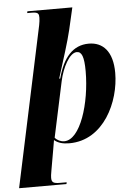

<svg xmlns="http://www.w3.org/2000/svg" viewBox="-102 -807 754 1094"><g transform="rotate(-5 275.0 -260.0)"><path d="M157 -676 -38 240H233L235 230H199C160 230 149 224 149 197C149 189 150 179 154 157L175 37C179 15 182 -1 184 -16C205 2 233 10 270 10C468 10 565 -204 565 -367C565 -491 509 -546 429 -546C338 -546 281 -480 250 -362H244C278 -471 309 -566 325 -634L354 -760H97L95 -750H122C159 -750 162 -739 162 -718C162 -706 160 -692 157 -676ZM242 -4C222 -4 201 -14 189 -29L257 -347C273 -422 315 -504 357 -504C385 -504 398 -474 398 -391C398 -208 334 -4 242 -4Z"/></g></svg>

Font: Noto Serif Display Condensed Black
Style: Italic
Weight: 900
Width: 3
Italic angle: -12°
Designer: Monotype Design Team
Foundry: Monotype Imaging Inc.
Version: Version 2.009